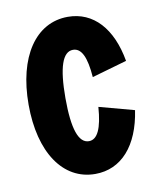

<svg xmlns="http://www.w3.org/2000/svg" viewBox="-65 -560 511 621"><g transform="rotate(-10 190.5 -250.0)"><path d="M245 -302 360 -335C341 -444 283 -508 199 -508C93 -508 25 -407 25 -250C25 -93 93 8 199 8C285 8 344 -59 361 -173L246 -204C241 -134 225 -100 197 -100C163 -100 146 -149 146 -250C146 -351 163 -400 197 -400C225 -400 240 -368 245 -302Z"/></g></svg>

Font: Jakob Semi-Condensed
Style: Regular
Weight: 400
Width: 4
Designer: Alan Madić
Foundry: X Cicéro
Version: Version 1.000;Glyphs 3.1.2 (3151)